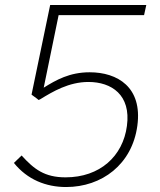

<svg xmlns="http://www.w3.org/2000/svg" viewBox="-20 -743 644 773"><path d="M182 -723 107 -362 130 -345C136 -341 132 -338 143 -344C192 -374 257 -413 336 -413C429 -413 508 -361 491 -236C475 -114 382 -29 244 -29C159 -29 117 -62 67 -117L36 -87C90 -20 165 10 246 10C390 10 512 -81 533 -237C554 -392 453 -452 341 -452C260 -452 206 -421 156 -390L216 -682H560L569 -723Z"/></svg>

Font: United Sans Thin
Style: Italic
Weight: 100
Italic angle: -8°
Designer: Pablo Impallari, Rodrigo Fuenzalida (Modified by Dan O. Williams)
Version: Version 1.000;PS 001.000;hotconv 1.0.88;makeotf.lib2.5.64775